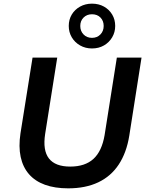

<svg xmlns="http://www.w3.org/2000/svg" viewBox="-20 -1020 808 1050"><path d="M353 10Q280 10 226 -9.5Q172 -29 138.5 -67.5Q105 -106 93 -162Q81 -218 92 -291L158 -705H293L227 -288Q213 -198 247.5 -153.5Q282 -109 364 -109Q445 -109 491 -151Q537 -193 552 -281L619 -705H754L687 -278Q672 -185 629.5 -120.5Q587 -56 517.5 -23Q448 10 353 10ZM483 -755Q447 -755 418 -771.5Q389 -788 372.5 -816Q356 -844 356 -878Q356 -913 372.5 -940.5Q389 -968 418 -984Q447 -1000 483 -1000Q520 -1000 548.5 -984Q577 -968 593.5 -940.5Q610 -913 610 -878Q610 -844 593.5 -816Q577 -788 548.5 -771.5Q520 -755 483 -755ZM483 -813Q511 -813 529 -831.5Q547 -850 547 -878Q547 -906 529.5 -924Q512 -942 483 -942Q455 -942 437 -924Q419 -906 419 -878Q419 -850 437 -831.5Q455 -813 483 -813Z"/></svg>

Font: Nunito Sans 8pt
Style: Bold Italic
Weight: 700
Italic angle: -9°
Version: Version 3.101;gftools[0.9.27]